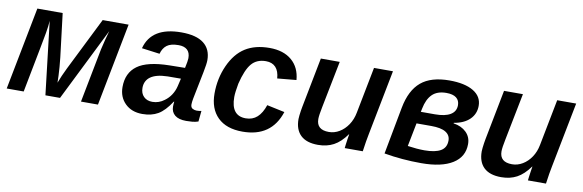

<svg xmlns="http://www.w3.org/2000/svg" viewBox="-44 -868 3665 1207"><g transform="rotate(10 1789.0 -264.0)"><path d="M199.7 -387.7Q197.8 -374 179 -276.9Q160.2 -179.7 125.5 0H17.1L119.6 -528.3H281.2L314.9 -251Q318.4 -221.2 320.6 -191.4Q322.8 -161.6 324 -135.7Q325.2 -109.9 325.2 -91.3Q341.8 -136.2 368.2 -189.9L536.6 -528.3H702.1L599.6 0H491.2L558.1 -345.2Q564.9 -375 573.2 -407.5Q581.5 -439.9 589.4 -466.8L357.4 0H264.2L209.5 -465.8Q209 -452.6 206.1 -430.4Q203.1 -408.2 199.7 -387.7Z M1163.1 4.9Q1115.2 4.9 1090.8 -15.1Q1066.4 -35.2 1066.4 -69.8Q1066.4 -78.6 1067.1 -86.4Q1067.9 -94.2 1068.8 -101.1H1065.9Q1024.9 -38.1 983.6 -14.2Q942.4 9.8 883.8 9.8Q815.4 9.8 773.9 -31Q732.4 -71.8 732.4 -135.7Q732.4 -226.1 795.4 -272.2Q858.4 -318.4 999 -320.8L1098.6 -322.3Q1108.9 -368.7 1108.9 -385.7Q1108.9 -421.4 1089.8 -438.7Q1070.8 -456.1 1034.7 -456.1Q984.9 -456.1 960 -437.3Q935.1 -418.5 925.3 -381.8L810.5 -397Q829.1 -467.8 886 -502.9Q942.9 -538.1 1038.1 -538.1Q1133.3 -538.1 1180.9 -501.2Q1228.5 -464.4 1228.5 -394Q1228.5 -371.1 1217.8 -317.4L1182.6 -141.1Q1178.2 -117.2 1178.2 -103Q1178.2 -84 1190.7 -77.1Q1203.1 -70.3 1216.8 -70.3Q1232.4 -70.3 1247.1 -73.7L1240.2 -4.9Q1221.2 1.5 1201.9 3.2Q1182.6 4.9 1163.1 4.9ZM856.9 -152.3Q856.9 -117.2 877.7 -96.7Q898.4 -76.2 932.6 -76.2Q974.6 -76.2 1008.8 -102.5Q1032.7 -119.6 1049.3 -145Q1065.9 -170.4 1073.2 -200.7L1085 -251L999.5 -250.5Q960.9 -249.5 934.8 -242.4Q908.7 -235.4 891.6 -223.1Q875 -211.4 866 -193.6Q856.9 -175.8 856.9 -152.3Z M1528.8 -76.2Q1572.3 -76.2 1601.6 -102.5Q1630.9 -128.9 1648.4 -181.2L1761.7 -157.2Q1707.5 9.8 1522.9 9.8Q1419.9 9.8 1364.5 -44.7Q1309.1 -99.1 1309.1 -196.3Q1309.1 -292.5 1346.7 -376Q1384.3 -459.5 1446.5 -498.8Q1508.8 -538.1 1601.1 -538.1Q1689.9 -538.1 1742.7 -493.2Q1795.4 -448.2 1801.8 -368.7L1680.7 -357.4Q1677.7 -403.8 1655.3 -428Q1632.8 -452.1 1592.8 -452.1Q1534.2 -452.1 1501.2 -413.3Q1468.3 -374.5 1445.8 -282.7Q1440.9 -255.9 1438 -233.9Q1435.1 -211.9 1435.1 -195.8Q1435.1 -76.2 1528.8 -76.2Z M2186 -90.3Q2147.5 -36.6 2104.5 -13.7Q2061.5 9.3 2004.9 9.3Q1931.6 9.3 1894.3 -26.4Q1856.9 -62 1856.9 -129.4Q1856.9 -138.7 1858.6 -152.8Q1860.4 -167 1862.5 -182.6Q1864.7 -198.2 1867.2 -209.5L1929.2 -528.3H2049.8L1990.7 -229.5Q1979.5 -174.8 1979.5 -151.4Q1979.5 -82.5 2058.1 -82.5Q2093.8 -82.5 2125.5 -101.6Q2157.2 -120.6 2179.9 -154.5Q2202.6 -188.5 2210.9 -232.4L2268.6 -528.3H2389.6L2308.6 -112.8Q2304.2 -92.3 2299.6 -64Q2294.9 -35.6 2290 0H2174.8Q2174.8 -3.4 2177.2 -21.5Q2179.7 -39.6 2182.6 -60.1Q2185.5 -80.6 2187.5 -90.3Z M2958 -407.7Q2958 -356 2922.4 -321Q2886.7 -286.1 2822.3 -275.4L2821.8 -272Q2873 -264.2 2903.6 -234.1Q2934.1 -204.1 2934.1 -159.2Q2934.1 -77.6 2864 -33.9Q2793.9 9.8 2664.6 9.8Q2542 9.8 2427.2 -10.3L2483.9 -312.5Q2505.4 -426.3 2569.1 -479.7Q2632.8 -533.2 2750 -533.2Q2848.6 -533.2 2903.3 -500.2Q2958 -467.3 2958 -407.7ZM2696.3 -307.6Q2761.2 -307.6 2795.2 -328.4Q2829.1 -349.1 2829.1 -388.7Q2829.1 -419.4 2807.9 -436Q2786.6 -452.6 2744.6 -452.6Q2686 -452.6 2654.3 -421.1Q2622.6 -389.6 2610.8 -329.1L2606.4 -307.6ZM2563 -82Q2622.6 -73.2 2670.4 -73.2Q2738.8 -73.2 2773.9 -93.8Q2809.1 -114.3 2809.1 -159.7Q2809.1 -194.3 2778.8 -212.9Q2748.5 -231.4 2686.5 -231.4H2592.3Z M3355.5 -90.3Q3316.9 -36.6 3273.9 -13.7Q3231 9.3 3174.3 9.3Q3101.1 9.3 3063.7 -26.4Q3026.4 -62 3026.4 -129.4Q3026.4 -138.7 3028.1 -152.8Q3029.8 -167 3032 -182.6Q3034.2 -198.2 3036.6 -209.5L3098.6 -528.3H3219.2L3160.2 -229.5Q3148.9 -174.8 3148.9 -151.4Q3148.9 -82.5 3227.5 -82.5Q3263.2 -82.5 3294.9 -101.6Q3326.7 -120.6 3349.4 -154.5Q3372.1 -188.5 3380.4 -232.4L3438 -528.3H3559.1L3478 -112.8Q3473.6 -92.3 3469 -64Q3464.4 -35.6 3459.5 0H3344.2Q3344.2 -3.4 3346.7 -21.5Q3349.1 -39.6 3352.1 -60.1Q3355 -80.6 3356.9 -90.3Z"/></g></svg>

Font: Arimo SemiBold
Style: Italic
Weight: 600
Italic angle: -12°
Version: Version 1.33